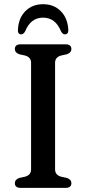

<svg xmlns="http://www.w3.org/2000/svg" viewBox="-20 -916 420 936"><path d="M248.5 -90Q248.5 -62.5 278.5 -54.5L306 -48.5Q328 -41 328 -23Q328 0 299 0H81.5Q52.5 0 52.5 -23Q52.5 -41 74 -48.5L101.5 -54.5Q131.5 -62.5 131.5 -90V-610Q131.5 -637.5 101.5 -645.5L74 -651.5Q52.5 -659 52.5 -677Q52.5 -700 81.5 -700H299Q328 -700 328 -677Q328 -659 306 -651.5L278.5 -645.5Q248.5 -637.5 248.5 -610ZM190 -830Q129.5 -830 102.5 -763Q94 -748.5 83.5 -748.5Q65.5 -748.5 67.5 -772.5Q70.5 -828.5 104 -862Q137.5 -895.5 190 -895.5Q242.5 -895.5 276 -862Q309.5 -828.5 313 -772.5Q314.5 -748.5 296 -748.5Q286 -748.5 277.5 -763Q250.5 -830 190 -830Z"/></svg>

Font: Fraunces 9pt Soft
Style: Regular
Weight: 400
Version: Version 1.000;[0bf87f6ff]